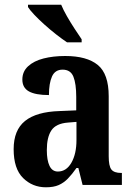

<svg xmlns="http://www.w3.org/2000/svg" viewBox="-20 -786 566 816"><path d="M175 10Q118 10 78 -29.5Q38 -69 38 -152Q38 -233 86.5 -272Q135 -311 233 -314L304 -317V-374Q304 -430 292 -460Q280 -490 246 -490Q214 -490 201 -461Q188 -432 188 -382Q131 -382 103 -397.5Q75 -413 75 -448Q75 -482 99.5 -504.5Q124 -527 165 -537.5Q206 -548 257 -548Q349 -548 395.5 -510Q442 -472 442 -377V-122Q442 -80 453.5 -65.5Q465 -51 495 -51H498V0H331L313 -72H305Q286 -45 268.5 -27Q251 -9 229.5 0.5Q208 10 175 10ZM226 -57Q262 -57 283.5 -94.5Q305 -132 305 -191V-268L268 -265Q218 -261 198.5 -232Q179 -203 179 -148Q179 -105 190.5 -81Q202 -57 226 -57ZM265 -606Q244 -620 219 -639.5Q194 -659 169.5 -681Q145 -703 126 -723Q107 -743 99 -756V-766H240Q249 -744 264.5 -717Q280 -690 297 -664Q314 -638 327 -619V-606Z"/></svg>

Font: Noto Serif Khmer Condensed
Style: Bold
Weight: 700
Width: 3
Designer: Danh Hong and the Monotype Design Team
Foundry: Monotype Imaging Inc.
Version: Version 2.004; ttfautohint (v1.8.4.7-5d5b)